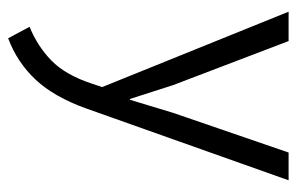

<svg xmlns="http://www.w3.org/2000/svg" viewBox="-152 -358 747 484"><g transform="rotate(90 222.0 -116.5)"><path d="M10 -470H84L195 -179L230 -70H232L265 -179L365 -470H435L254 40Q225 121 181.5 167.5Q138 214 77 237L48 183Q97 163 133 128Q169 93 191 27L200 0Z"/></g></svg>

Font: Mukta Malar Light
Style: Regular
Weight: 300
Designer: Aadarsh Rajan, Girish Dalvi, Yashodeep Gholap
Foundry: Ek Type
Version: Version 2.538;PS 1.000;hotconv 16.6.51;makeotf.lib2.5.65220;